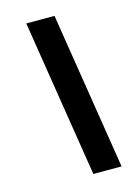

<svg xmlns="http://www.w3.org/2000/svg" viewBox="-105 -728 573 788"><g transform="rotate(-15 182.0 -334.0)"><path d="M192 0 86 -668H206L312 0Z"/></g></svg>

Font: Gantari
Style: Bold Italic
Weight: 700
Italic angle: -10°
Designer: Anugrah Pasau
Foundry: Lafontype
Version: Version 1.000; ttfautohint (v1.8.4.7-5d5b)